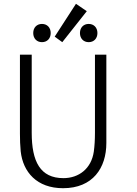

<svg xmlns="http://www.w3.org/2000/svg" viewBox="-20 -978 720 1011"><path d="M85 -274C85 -243 86 -211 89 -181C101 -72 174 13 312 13C469 13 540 -94 540 -225V-690H480V-279C480 -242 478 -209 474 -180C461 -89 394 -40 314 -40C192 -40 147 -127 147 -279V-690H85ZM308 -756 437 -919 380 -958 268 -785ZM447 -756C474 -756 493 -775 493 -804C493 -833 474 -852 447 -852C420 -852 401 -833 401 -804C401 -775 420 -756 447 -756ZM155 -804C155 -775 174 -756 201 -756C228 -756 247 -775 247 -804C247 -833 228 -852 201 -852C174 -852 155 -833 155 -804Z"/></svg>

Font: Repo Light
Style: Regular
Weight: 300
Designer: Stefan Peev
Foundry: Context Ltd
Version: Version 001.502